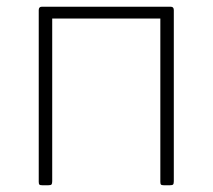

<svg xmlns="http://www.w3.org/2000/svg" viewBox="-20 -550 631 570"><path d="M135 -520V-12Q135 -5 133 -2.5Q131 0 123 0H106Q99 0 97 -2Q95 -4 95 -10V-520Q95 -530 104 -530H126Q135 -530 135 -520ZM496 -520V-12Q496 -5 494 -2.5Q492 0 484 0H467Q460 0 458 -2Q456 -4 456 -10V-520Q456 -530 465 -530H487Q496 -530 496 -520ZM125 -495Q119 -495 119 -501V-524Q119 -530 125 -530H477Q483 -530 483 -524V-501Q483 -495 477 -495Z"/></svg>

Font: Libre Franklin Thin
Style: Regular
Weight: 100
Designer: Pablo Impallari, Rodrigo Fuenzalida, Nhung Nguyen
Foundry: Impallari Type
Version: Version 3.000